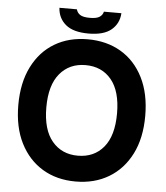

<svg xmlns="http://www.w3.org/2000/svg" viewBox="-58 -899 832 963"><g transform="rotate(5 358.0 -417.5)"><path d="M358 13Q263 13 191.5 -30Q120 -73 79.5 -153Q39 -233 39 -345Q39 -457 79.5 -537.5Q120 -618 191.5 -660.5Q263 -703 358 -703Q453 -703 525 -660.5Q597 -618 637.5 -537.5Q678 -457 678 -345Q678 -233 637.5 -153Q597 -73 525 -30Q453 13 358 13ZM358 -117Q440 -117 488 -175Q536 -233 536 -345Q536 -457 488 -515Q440 -573 358 -573Q277 -573 228.5 -515Q180 -457 180 -345Q180 -233 228.5 -175Q277 -117 358 -117ZM358 -732Q281 -732 243 -764Q205 -796 202 -848H290Q294 -831 309 -821Q324 -811 358 -811Q392 -811 407 -821Q422 -831 426 -848H514Q511 -796 473 -764Q435 -732 358 -732Z"/></g></svg>

Font: Radio Canada Big SemiBold
Style: Regular
Weight: 600
Designer: Étienne Aubert Bonn
Foundry: Coppers and Brasses
Version: Version 1.001